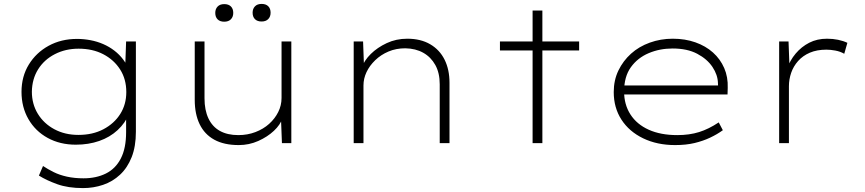

<svg xmlns="http://www.w3.org/2000/svg" viewBox="-20 -732 4424 982"><path d="M405 230Q328 230 272.5 210Q217 190 179 166L200 117Q224 133 254 148Q284 163 322.5 171.5Q361 180 407 180Q472 180 521.5 155.5Q571 131 598 78.5Q625 26 625 -56V-141L641 -152Q621 -103 581.5 -66.5Q542 -30 487.5 -11Q433 8 368 8Q287 8 224 -26.5Q161 -61 125.5 -122.5Q90 -184 90 -262Q90 -341 127.5 -402Q165 -463 229 -498Q293 -533 374 -533Q408 -533 442.5 -526.5Q477 -520 508 -506.5Q539 -493 565 -473Q591 -453 610.5 -427Q630 -401 642 -368L620 -380L625 -520H675V-58Q675 17 653.5 71.5Q632 126 594 161.5Q556 197 507 213.5Q458 230 405 230ZM381 -42Q454 -42 509 -71Q564 -100 595 -149Q626 -198 626 -261Q626 -327 594.5 -376.5Q563 -426 508.5 -454.5Q454 -483 382 -483Q315 -483 260.5 -455Q206 -427 175 -377.5Q144 -328 143 -263Q143 -200 173.5 -150Q204 -100 258 -71Q312 -42 381 -42Z M1201 10Q1126 10 1076 -17.5Q1026 -45 1001 -97Q976 -149 976 -221V-520H1026V-229Q1026 -169 1046 -126.5Q1066 -84 1104.5 -62.5Q1143 -41 1199 -41Q1246 -41 1286.5 -56.5Q1327 -72 1356.5 -98.5Q1386 -125 1403 -159Q1420 -193 1420 -231V-520H1470V0H1422L1417 -128H1425Q1414 -94 1381 -63Q1348 -32 1301 -11Q1254 10 1201 10ZM1318 -622Q1296 -622 1284 -634Q1272 -646 1272 -667Q1272 -687 1284 -699.5Q1296 -712 1318 -712Q1340 -712 1352 -700Q1364 -688 1364 -667Q1364 -647 1352 -634.5Q1340 -622 1318 -622ZM1127 -621Q1105 -621 1093 -633Q1081 -645 1081 -666Q1081 -686 1093 -698.5Q1105 -711 1127 -711Q1149 -711 1161 -699Q1173 -687 1173 -666Q1173 -646 1161 -633.5Q1149 -621 1127 -621Z M1789 0V-520H1837L1842 -384L1830 -386Q1843 -423 1876.5 -456Q1910 -489 1958 -511.5Q2006 -534 2063 -534Q2132 -534 2180.5 -505.5Q2229 -477 2254 -426.5Q2279 -376 2279 -309V0H2229V-301Q2229 -359 2206.5 -399.5Q2184 -440 2145 -462Q2106 -484 2053 -485Q2006 -485 1967 -468.5Q1928 -452 1899 -424Q1870 -396 1854.5 -363Q1839 -330 1839 -295V0H1815Q1810 0 1804 0Q1798 0 1789 0Z M2704 0V-678H2754V0ZM2537 -474V-520H2942V-474Z M3433 10Q3341 10 3269.5 -24.5Q3198 -59 3158.5 -120Q3119 -181 3119 -261Q3119 -322 3143 -371.5Q3167 -421 3207.5 -457.5Q3248 -494 3303.5 -514Q3359 -534 3421 -534Q3484 -534 3536.5 -515.5Q3589 -497 3626.5 -463.5Q3664 -430 3684 -384Q3704 -338 3702 -282L3701 -249H3160V-295H3674L3653 -283L3652 -307Q3651 -349 3624 -389.5Q3597 -430 3546 -457Q3495 -484 3420 -484Q3354 -484 3297.5 -460Q3241 -436 3206.5 -388Q3172 -340 3172 -264Q3172 -197 3204.5 -146.5Q3237 -96 3298 -68.5Q3359 -41 3444 -41Q3506 -41 3555.5 -56.5Q3605 -72 3656 -106L3677 -66Q3648 -45 3612 -28Q3576 -11 3532.5 -0.5Q3489 10 3433 10Z M3965 0V-520H4013L4018 -387L4005 -379Q4020 -423 4049.5 -458Q4079 -493 4119 -513.5Q4159 -534 4210 -534Q4240 -534 4266.5 -528.5Q4293 -523 4314 -513L4298 -457Q4277 -469 4252 -473.5Q4227 -478 4207 -478Q4158 -478 4122 -462.5Q4086 -447 4062 -420Q4038 -393 4026.5 -359.5Q4015 -326 4015 -291V0Z"/></svg>

Font: Lexend Mega ExtraLight
Style: Regular
Weight: 250
Version: Version 1.007